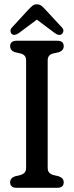

<svg xmlns="http://www.w3.org/2000/svg" viewBox="-20 -894 352 914"><path d="M207 -95.4Q207 -81.3 213.4 -73.3Q219.7 -65.2 233.7 -60.8L260.7 -54.4Q283.3 -46.1 283.3 -25.9Q283.3 -13.5 275.8 -6.8Q268.3 0 253.5 0H58.1Q43.8 0 36.1 -6.8Q28.3 -13.5 28.3 -25.9Q28.3 -46.1 50.6 -54.4L77.3 -60.8Q91.6 -65.2 97.9 -73.3Q104.3 -81.3 104.3 -95.4V-605.5Q104.3 -619.3 98.5 -627Q92.8 -634.8 80.3 -638.9L50.6 -645.6Q28.3 -653.9 28.3 -674.1Q28.3 -686.8 36.1 -693.4Q43.8 -700 58.1 -700H253.5Q268.3 -700 275.8 -693.4Q283.3 -686.8 283.3 -674.1Q283.3 -653.9 260.7 -645.6L230.7 -638.9Q218.2 -634.8 212.6 -627Q207 -619.3 207 -605.5ZM173.4 -814H137.5L240.3 -737Q262.5 -721 275.3 -732.6Q280.5 -737.5 281.7 -746.2Q282.9 -754.9 274.3 -763.8L196.1 -848.3Q185.4 -859.8 176.8 -866.7Q168.2 -873.5 155 -873.5Q142.7 -873.5 134.3 -866.5Q125.8 -859.5 115.4 -848.3L37.5 -763.8Q29.2 -754.9 30 -746.1Q30.7 -737.2 35.6 -732.6Q48.4 -721.6 70.3 -737Z"/></svg>

Font: Fraunces 144pt S100 Black
Style: Regular
Weight: 900
Version: Version 1.000